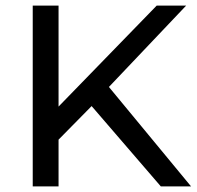

<svg xmlns="http://www.w3.org/2000/svg" viewBox="-20 -664 701 684"><path d="M306.4 -286.1 552.9 0H660.6L368 -354.2L643.1 -644H538.2L188.6 -284.3V-644H96.6V0H188.6V-166.5Z"/></svg>

Font: Montserrat Ace
Style: Regular
Weight: 500
Designer: Julieta Ulanovsky
Foundry: Julieta Ulanovsky
Version: Version 1